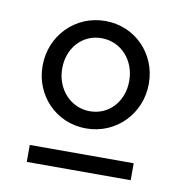

<svg xmlns="http://www.w3.org/2000/svg" viewBox="-56 -759 503 524"><g transform="rotate(10 195.0 -497.0)"><path d="M194 -407C279 -407 342 -475 342 -556V-558C342 -638 280 -705 196 -705C111 -705 48 -637 48 -556V-554C48 -474 110 -407 194 -407ZM339 -336H51V-289H339ZM196 -455C142 -455 102 -501 102 -556V-558C102 -612 139 -657 194 -657C248 -657 288 -612 288 -556V-554C288 -500 251 -455 196 -455Z"/></g></svg>

Font: Mission
Style: Regular
Weight: 400
Version: Version 1.000;FEAKit 1.0